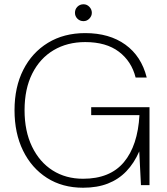

<svg xmlns="http://www.w3.org/2000/svg" viewBox="-20 -867 780 899"><path d="M369 12Q272 12 200 -34Q128 -80 88 -161.5Q48 -243 48 -351Q48 -459 89 -540Q130 -621 204.5 -666.5Q279 -712 379 -712Q492 -712 567 -658Q642 -604 667 -504H615Q596 -580 536.5 -625Q477 -670 379 -670Q295 -670 231 -632Q167 -594 131 -522.5Q95 -451 95 -351Q95 -253 130 -180.5Q165 -108 226.5 -69Q288 -30 369 -30Q495 -30 560 -107.5Q625 -185 633 -328H407V-365H680V0H640L632 -158Q608 -103 571.5 -65Q535 -27 485 -7.5Q435 12 369 12ZM371 -768Q354 -768 342.5 -779.5Q331 -791 331 -807Q331 -824 342.5 -835.5Q354 -847 371 -847Q387 -847 398.5 -835Q410 -823 410 -807Q410 -792 398.5 -780Q387 -768 371 -768Z"/></svg>

Font: DM Sans 17pt ExtraLight
Style: Regular
Weight: 250
Version: Version 4.004;gftools[0.9.30]